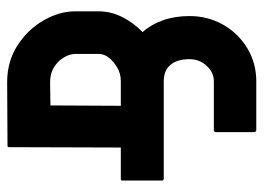

<svg xmlns="http://www.w3.org/2000/svg" viewBox="-120 -616 737 537"><g transform="rotate(90 248.5 -347.5)"><path d="M387.7 0 210 1Q151.4 1 106.4 -28.3Q62 -57.1 36.9 -101.1Q11.7 -145 11.7 -189V-254.9Q11.7 -289.1 27.8 -321Q43.9 -353 69.8 -377.9Q48.8 -400.9 36.9 -434.3Q24.9 -467.8 24.9 -508.8Q24.9 -560.5 49.3 -603.5Q73.7 -646 115.2 -670.9Q156.7 -695.8 207.5 -695.8H342.8Q349.6 -695.8 349.6 -689V-583Q349.6 -577.1 343.8 -577.1H207.5Q182.6 -577.1 164.1 -557.1Q145.5 -537.1 145.5 -508.8Q145.5 -475.1 161.1 -456.1Q176.8 -437 207.5 -437H479.5Q484.9 -437 484.9 -432.1V-320.8Q484.9 -316.9 481 -316.9H392.6L391.6 -3.9Q391.6 0 387.7 0ZM210 -119.1 274.9 -120.1 275.9 -316.9H206.5Q185.5 -316.9 168.5 -306.6Q130.9 -283.7 130.9 -254.9V-189Q130.9 -174.3 140.6 -157.7Q150.4 -141.1 168 -130.1Q185.5 -119.1 210 -119.1Z"/></g></svg>

Font: WRV
Style: Display
Weight: 400
Designer: Will Viles x Danh Hong
Version: Version 8.001; ttfautohint (v1.8.3)